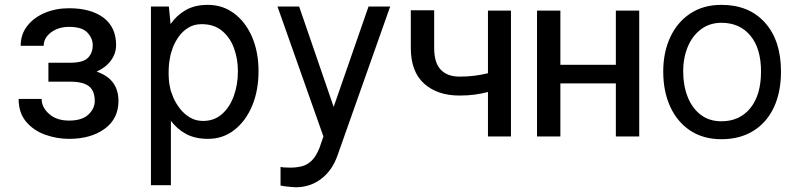

<svg xmlns="http://www.w3.org/2000/svg" viewBox="-20 -573 3347 806"><path d="M275.6 -230.1H183.2V-309.7H275.6Q328.8 -309.7 349.1 -330.1Q369.3 -350.5 369.3 -383.5Q369.3 -412.3 346.8 -436.3Q324.2 -460.2 269.9 -460.2Q225.1 -460.2 194.2 -437Q163.4 -413.7 163.4 -380.7H66.8Q66.8 -429 94.5 -464.3Q122.2 -499.6 168.3 -519Q214.5 -538.4 269.9 -538.4Q361.5 -538.4 414.4 -498.8Q467.3 -459.2 467.3 -383.5Q467.3 -348.4 445.8 -319.1Q424.4 -289.8 385.7 -272.4Q477.3 -241.1 477.3 -149.1Q477.3 -74.6 419.4 -32.3Q361.5 9.9 269.9 9.9Q218 9.9 169.4 -7.6Q120.7 -25.2 89.5 -62.3Q58.2 -99.4 58.2 -157.7H154.8Q154.8 -122.5 186.3 -94.6Q217.7 -66.8 269.9 -66.8Q324.2 -66.8 351 -92Q377.8 -117.2 377.8 -149.1Q377.8 -191.8 353.3 -210.9Q328.8 -230.1 275.6 -230.1Z M613.6 204.5V-545.5H688.9L696 -471.9Q721.2 -508.5 759.4 -530.5Q797.6 -552.6 852.3 -552.6Q915.5 -552.6 963.4 -516.3Q1011.4 -480.1 1038.4 -417.3Q1065.3 -354.4 1065.3 -274.1Q1065.3 -192.5 1038.2 -128.2Q1011 -63.9 963.2 -27Q915.5 9.9 853.7 9.9Q799 9.9 761 -10.7Q723 -31.2 697.4 -66.1V204.5ZM978.7 -274.1Q978.7 -325.3 962.4 -370.4Q946 -415.5 912.3 -443.5Q878.6 -471.6 826.7 -471.6Q794.7 -471.6 770.8 -456.9Q746.8 -442.1 730.6 -419.6Q714.5 -397 705.3 -372.5Q696 -348 693.2 -328.1Q687.9 -302.6 687.9 -267.4Q687.9 -232.2 693.2 -208.8Q696.7 -188.9 707.2 -164.4Q717.7 -139.9 735.1 -117.4Q752.5 -94.8 776.8 -80.1Q801.1 -65.3 832.4 -65.3Q879.3 -65.3 911.9 -94.1Q944.6 -122.9 961.6 -170.5Q978.7 -218 978.7 -274.1Z M1321 48.3 1337.7 0 1144.9 -545.5H1235.8L1380.7 -124.3L1527 -545.5H1617.9L1396.3 81Q1373.9 143.8 1327.6 178.4Q1281.2 213.1 1221.6 213.1Q1214.5 213.1 1201.2 211.8Q1187.9 210.6 1175.2 209Q1162.6 207.4 1157.7 206V127.8Q1160.9 128.9 1170.8 129.8Q1180.8 130.7 1198.9 130.7Q1223 130.7 1245.4 125.5Q1267.8 120.4 1286.9 102.8Q1306.1 85.2 1321 48.3Z M2125 -528.4V0H2028.4V-186.8Q2001.8 -179.7 1972.7 -175.8Q1943.5 -171.9 1909.1 -171.9Q1816.4 -171.9 1760.5 -221.9Q1704.5 -272 1704.5 -372.2V-529.8H1802.6V-372.2Q1802.6 -309.3 1830.3 -280.4Q1858 -251.4 1909.1 -251.4Q1942.8 -251.4 1971.9 -255.1Q2001.1 -258.9 2028.4 -265.6V-528.4Z M2332.4 -528.4V-301.1H2565.3V-528.4H2663.4V0H2565.3V-223H2332.4V0H2234.4V-528.4Z M3008.5 11.4Q2932.5 11.4 2877.8 -24.7Q2823.2 -60.7 2793.7 -124.8Q2764.2 -188.9 2764.2 -272.7Q2764.2 -353.7 2793.7 -416.9Q2823.2 -480.1 2877.8 -516.3Q2932.5 -552.6 3008.5 -552.6Q3124.6 -552.6 3191.6 -477.6Q3258.5 -402.7 3258.5 -272.7Q3258.5 -185.4 3228.3 -121.6Q3198.2 -57.9 3142 -23.3Q3085.9 11.4 3008.5 11.4ZM3008.5 -63.9Q3085.2 -63.9 3130 -119.3Q3174.7 -174.7 3174.7 -272.7Q3174.7 -369.7 3130 -423.5Q3085.2 -477.3 3008.5 -477.3Q2959.5 -477.3 2923.5 -450.6Q2887.4 -424 2867.7 -377.8Q2848 -331.7 2848 -272.7Q2848 -214.5 2866.5 -167.1Q2884.9 -119.7 2920.8 -91.8Q2956.7 -63.9 3008.5 -63.9Z"/></svg>

Font: Interface
Style: Regular
Weight: 400
Designer: Rasmus Andersson
Foundry: rsms
Version: Version 1.8